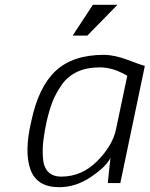

<svg xmlns="http://www.w3.org/2000/svg" viewBox="-20 -762 622 798"><path d="M235 -28Q320 -28 384 -92.5Q448 -157 462 -224L509 -447Q450 -482 395 -482Q340 -482 300 -463Q260 -444 235.5 -408Q211 -372 198 -338.5Q185 -305 174 -258Q164 -211 160 -176.5Q156 -142 158.5 -105Q161 -68 180 -48Q199 -28 235 -28ZM582 -488 480 -1H428L439 -106Q423 -71 359.5 -27.5Q296 16 226 16Q133 16 106.5 -57.5Q80 -131 110 -258Q140 -401 211.5 -467.5Q283 -534 411 -534Q456 -534 512.5 -512.5Q569 -491 582 -488ZM366 -742H468L343 -614H282Z"/></svg>

Font: Afta sans
Style: Italic
Weight: 400
Italic angle: -12°
Designer: par.qink
Foundry: Oriol Esparraguera Font
Version: Version 1.000